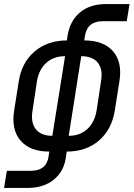

<svg xmlns="http://www.w3.org/2000/svg" viewBox="-31 -750 661 950"><path d="M210 20 213 0Q117 0 70.5 -54.5Q24 -109 39 -203L62 -349Q77 -442 141 -496Q205 -550 300 -550L303 -571Q314 -645 363.5 -687.5Q413 -730 495 -730H610L596 -645H477Q400 -645 389 -570L386 -550Q482 -550 528.5 -496Q575 -442 560 -349L537 -203Q522 -109 458.5 -54.5Q395 0 299 0L296 21Q288 95 237 137.5Q186 180 104 180H-11L3 95H122Q201 95 210 20ZM228 -78 291 -472Q235 -472 198.5 -439.5Q162 -407 152 -349L130 -203Q120 -144 146 -111Q172 -78 228 -78ZM309 -78Q364 -78 400.5 -111Q437 -144 447 -203L469 -349Q479 -407 453 -439.5Q427 -472 371 -472Z"/></svg>

Font: JetBrains Mono NL Medium
Style: Italic
Weight: 500
Italic angle: -9°
Monospace: yes
Designer: Philipp Nurullin, Konstantin Bulenkov
Foundry: JetBrains
Version: Version 2.305; ttfautohint (v1.8.4.7-5d5b)